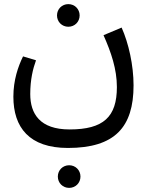

<svg xmlns="http://www.w3.org/2000/svg" viewBox="-20 -460 724 933"><path d="M310 259C538 259 629 158 629 -45C629 -143 605 -250 571 -326L483 -289C520 -206 548 -124 548 -37C548 108 483 169 318 169C174 169 127 93 127 -3C127 -73 140 -126 155 -167L92 -186C68 -137 45 -71 45 10C45 159 122 259 310 259ZM316 453C347 453 371 429 371 398C371 367 347 343 316 343C285 343 261 367 261 398C261 429 285 453 316 453ZM257 -385C257 -354 281 -330 312 -330C343 -330 367 -354 367 -385C367 -416 343 -440 312 -440C281 -440 257 -416 257 -385Z"/></svg>

Font: FiraGO Unicode
Style: Regular
Weight: 400
Designer: bBox Type
Foundry: bBox Type GmbH
Version: Version 1.001;PS 001.001;hotconv 1.0.88;makeotf.lib2.5.64775